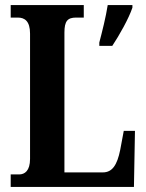

<svg xmlns="http://www.w3.org/2000/svg" viewBox="-20 -734 575 754"><path d="M22 0H506L510 -220H466L452 -145C440 -86 421 -57 384 -57H233V-606C233 -651 245 -665 279 -665H309V-714H22V-665H50C77 -665 98 -651 98 -602V-110C98 -63 77 -49 55 -49H22ZM370 -567V-554H421C449 -596 486 -662 500 -704V-714H403C396 -668 381 -609 370 -567Z"/></svg>

Font: Noto Serif Tamil ExtraCondensed
Style: Bold Italic
Weight: 700
Width: 2
Italic angle: -12°
Designer: Indian Type Foundry, Tom Grace, and the Monotype Design Team
Foundry: Monotype Imaging Inc.
Version: Version 2.003